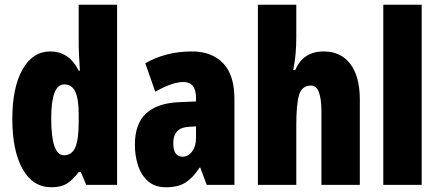

<svg xmlns="http://www.w3.org/2000/svg" viewBox="-20 -780 1850 810"><path d="M197 10Q118 10 75 -67.5Q32 -145 32 -278Q32 -411 75 -487Q118 -563 192 -563Q230 -563 260 -544Q290 -525 312 -482H317Q315 -520 313.5 -546Q312 -572 312 -588V-760H474V0H344L321 -54H312Q286 -20 261.5 -5Q237 10 197 10ZM250 -125Q283 -125 297.5 -158Q312 -191 312 -265V-297Q312 -363 297.5 -393.5Q283 -424 251 -424Q196 -424 196 -280Q196 -125 250 -125Z M790 -563Q873 -563 921 -513.5Q969 -464 969 -363V0H852L825 -73H822Q795 -31 763.5 -10.5Q732 10 680 10Q633 10 604 -16Q575 -42 562 -83Q549 -124 549 -169Q549 -258 596.5 -301.5Q644 -345 735 -349L807 -352V-366Q807 -434 754 -434Q707 -434 635 -393L593 -513Q634 -537 683.5 -550Q733 -563 790 -563ZM777 -245Q711 -242 711 -176Q711 -119 750 -119Q774 -119 790.5 -141Q807 -163 807 -198V-247Z M1230 -621Q1230 -587 1227 -552.5Q1224 -518 1217 -485H1226Q1259 -563 1346 -563Q1418 -563 1458 -510Q1498 -457 1498 -360V0H1336V-308Q1336 -419 1293 -419Q1253 -419 1241.5 -379Q1230 -339 1230 -253V0H1068V-760H1230Z M1759 0H1597V-760H1759Z"/></svg>

Font: Noto Sans Gurmukhi UI ExtraCondensed Black
Style: Regular
Weight: 900
Width: 2
Designer: Jelle Bosma - Monotype Design Team
Foundry: Monotype Imaging Inc.
Version: Version 2.004; ttfautohint (v1.8.4.7-5d5b)